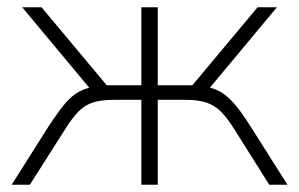

<svg xmlns="http://www.w3.org/2000/svg" viewBox="-20 -507 821 527"><path d="M12 0 112 -158Q138 -198 157.5 -221.5Q177 -245 199 -256.5Q221 -268 252 -271L231 -259L41 -487H94L273 -273H368V-487H413V-273H508L687 -487H740L550 -259L529 -271Q560 -268 580.5 -257.5Q601 -247 621.5 -224Q642 -201 669 -158L769 0H719L624 -151Q604 -183 586.5 -200.5Q569 -218 546.5 -225.5Q524 -233 489 -233H413V0H368V-233H293Q257 -233 234.5 -225.5Q212 -218 195 -200.5Q178 -183 158 -151L62 0Z"/></svg>

Font: Nunito Sans 10pt ExtraLight
Style: Regular
Weight: 250
Designer: Vernon Adams
Foundry: Vernon Adams
Version: Version 3.101;gftools[0.9.27]